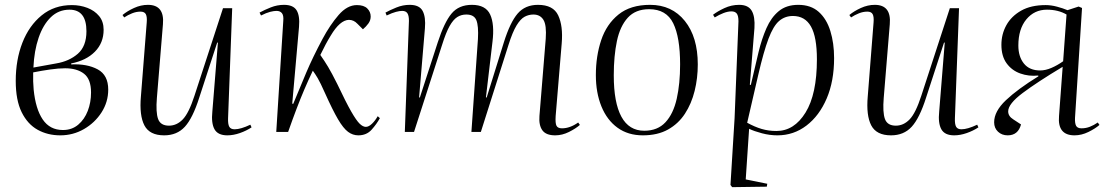

<svg xmlns="http://www.w3.org/2000/svg" viewBox="-20 -545 4581 793"><path d="M229 14Q177 14 135.5 -9Q94 -32 69.5 -81.5Q45 -131 45 -211Q45 -298 72.5 -368.5Q100 -439 152 -481.5Q204 -524 277 -524Q311 -524 341 -512.5Q371 -501 389.5 -478.5Q408 -456 408 -422Q408 -368 372 -331.5Q336 -295 274 -283V-279Q340 -282 383.5 -258.5Q427 -235 427 -175Q427 -124 399.5 -81Q372 -38 327 -12Q282 14 229 14ZM118 -266 212 -283Q266 -292 301.5 -323Q337 -354 337 -416Q337 -505 267 -505Q222 -505 190 -474Q158 -443 139.5 -389Q121 -335 118 -266ZM240 -8Q277 -8 303 -30Q329 -52 342.5 -87Q356 -122 356 -163Q356 -218 327 -240.5Q298 -263 249 -263Q222 -263 187 -258Q152 -253 117 -246Q116 -207 119 -175Q127 -95 156.5 -51.5Q186 -8 240 -8Z M486 -483Q505 -499 533.5 -512Q562 -525 591 -525Q660 -525 653 -445L628 -141Q623 -81 633 -53.5Q643 -26 678 -26Q710 -26 735 -52Q760 -78 783 -149L901 -511H939L922 -57Q921 -32 927 -21.5Q933 -11 949 -11Q974 -11 1014 -30L1019 -19Q998 -5 971 4.5Q944 14 919 14Q880 14 866 -11Q852 -36 857 -84L880 -369H877L803 -142Q776 -57 743.5 -21.5Q711 14 658 14Q598 14 576.5 -27Q555 -68 562 -147L586 -452Q588 -475 582.5 -486Q577 -497 560 -497Q543 -497 525.5 -490Q508 -483 493 -473Z M1187 -117 1191 -116Q1218 -182 1245 -245.5Q1272 -309 1312 -384Q1343 -442 1378.5 -483Q1414 -524 1454 -524Q1483 -524 1497 -510Q1511 -496 1511 -477Q1511 -461 1501.5 -448Q1492 -435 1479 -424L1456 -447Q1441 -463 1421 -463Q1384 -462 1346 -398Q1336 -382 1325 -361.5Q1314 -341 1303 -318Q1320 -294 1335 -269Q1350 -244 1373 -198Q1409 -122 1430.5 -84.5Q1452 -47 1465.5 -34Q1479 -21 1491 -21Q1503 -21 1516.5 -34Q1530 -47 1540 -65L1549 -57Q1536 -33 1515 -9.5Q1494 14 1460 14Q1437 14 1417.5 -0.5Q1398 -15 1376 -52.5Q1354 -90 1323 -159Q1303 -204 1292 -222.5Q1281 -241 1272 -253Q1253 -213 1237 -175.5Q1221 -138 1205 -96Q1189 -54 1170 0H1121L1150 -459Q1152 -481 1144.5 -490.5Q1137 -500 1122 -500Q1111 -500 1095.5 -496Q1080 -492 1058 -481L1052 -493Q1072 -504 1098.5 -514.5Q1125 -525 1153 -525Q1191 -525 1205 -502.5Q1219 -480 1215 -434Z M1954 -384Q1957 -438 1947.5 -461.5Q1938 -485 1906 -485Q1885 -485 1868.5 -474.5Q1852 -464 1837 -437.5Q1822 -411 1806 -360L1690 0H1652L1669 -459Q1669 -481 1662.5 -490.5Q1656 -500 1641 -500Q1631 -500 1615.5 -496Q1600 -492 1577 -481L1572 -493Q1590 -503 1617 -514Q1644 -525 1672 -525Q1712 -525 1725.5 -500Q1739 -475 1735 -428L1711 -143L1714 -142L1788 -370Q1815 -453 1845 -489Q1875 -525 1929 -525Q1986 -525 2004.5 -485Q2023 -445 2014 -372L1987 -143L1990 -142L2061 -370Q2087 -453 2118 -489Q2149 -525 2202 -525Q2265 -525 2285.5 -481.5Q2306 -438 2300 -366L2275 -66Q2273 -36 2278.5 -25.5Q2284 -15 2301 -15Q2334 -15 2368 -39L2375 -29Q2358 -14 2330 0Q2302 14 2273 14Q2235 14 2220 -7Q2205 -28 2208 -66L2234 -385Q2238 -441 2224.5 -463Q2211 -485 2183 -485Q2164 -485 2147 -476Q2130 -467 2113.5 -440Q2097 -413 2080 -359L1966 0H1927Z M2635 14Q2574 14 2530.5 -17.5Q2487 -49 2464 -105.5Q2441 -162 2441 -235Q2441 -313 2463 -379Q2485 -445 2534.5 -485Q2584 -525 2665 -525Q2755 -525 2808.5 -458.5Q2862 -392 2862 -279Q2862 -222 2849 -169.5Q2836 -117 2809 -75.5Q2782 -34 2739 -10Q2696 14 2635 14ZM2641 -5Q2696 -5 2728.5 -40Q2761 -75 2775 -137Q2789 -199 2789 -279Q2789 -391 2760.5 -449Q2732 -507 2661 -507Q2605 -507 2573 -472Q2541 -437 2528 -375.5Q2515 -314 2515 -234Q2515 -121 2546.5 -63Q2578 -5 2641 -5Z M3030 -457Q3030 -480 3023 -489Q3016 -498 3001 -498Q2986 -498 2968 -491Q2950 -484 2932 -473L2925 -484Q2943 -498 2972 -511.5Q3001 -525 3033 -525Q3070 -525 3084.5 -501Q3099 -477 3096 -429L3077 -195L3081 -194L3113 -330Q3126 -384 3145.5 -428.5Q3165 -473 3196.5 -499Q3228 -525 3277 -525Q3329 -525 3361.5 -496Q3394 -467 3409.5 -417Q3425 -367 3425 -305Q3425 -210 3394.5 -138.5Q3364 -67 3311 -26.5Q3258 14 3191 14Q3159 14 3127 5.5Q3095 -3 3074 -13L3060 196L3149 214L3147 226L3004 228L2997 219L3014 -57ZM3255 -479Q3222 -479 3198 -458.5Q3174 -438 3154 -385Q3134 -332 3112 -237L3066 -38Q3097 -21 3125.5 -12.5Q3154 -4 3187 -4Q3260 -4 3307 -80Q3354 -156 3354 -300Q3354 -392 3329.5 -435.5Q3305 -479 3255 -479Z M3488 -483Q3507 -499 3535.5 -512Q3564 -525 3593 -525Q3662 -525 3655 -445L3630 -141Q3625 -81 3635 -53.5Q3645 -26 3680 -26Q3712 -26 3737 -52Q3762 -78 3785 -149L3903 -511H3941L3924 -57Q3923 -32 3929 -21.5Q3935 -11 3951 -11Q3976 -11 4016 -30L4021 -19Q4000 -5 3973 4.5Q3946 14 3921 14Q3882 14 3868 -11Q3854 -36 3859 -84L3882 -369H3879L3805 -142Q3778 -57 3745.5 -21.5Q3713 14 3660 14Q3600 14 3578.5 -27Q3557 -68 3564 -147L3588 -452Q3590 -475 3584.5 -486Q3579 -497 3562 -497Q3545 -497 3527.5 -490Q3510 -483 3495 -473Z M4369 -269Q4264 -206 4204 -161Q4144 -116 4144 -85Q4144 -65 4165 -52L4197 -31Q4185 14 4142 14Q4118 14 4102 -1Q4086 -16 4086 -40Q4086 -85 4134.5 -131Q4183 -177 4269 -230L4268 -233Q4229 -229 4194 -241.5Q4159 -254 4137.5 -283.5Q4116 -313 4116 -360Q4116 -404 4136.5 -441Q4157 -478 4197.5 -501Q4238 -524 4299 -524Q4321 -524 4345.5 -517.5Q4370 -511 4389 -503L4435 -518L4449 -512L4420 -58Q4419 -36 4424.5 -25.5Q4430 -15 4447 -15Q4465 -15 4481.5 -21.5Q4498 -28 4514 -39L4521 -29Q4504 -14 4475.5 0Q4447 14 4418 14Q4347 14 4354 -66ZM4385 -485Q4351 -505 4304 -505Q4252 -505 4219 -465Q4186 -425 4186 -357Q4186 -311 4209 -282.5Q4232 -254 4276 -254Q4298 -254 4322.5 -264.5Q4347 -275 4371 -292Z"/></svg>

Font: Literata 72pt Light
Style: Italic
Weight: 300
Italic angle: -2°
Designer: Latin by Veronika Burian and Jose Scaglione. Greek by Irene Vlachou. Cyrillic by Vera Evstafieva
Foundry: TypeTogether
Version: Version 3.002